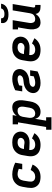

<svg xmlns="http://www.w3.org/2000/svg" viewBox="1302 -2082 995 3640"><g transform="rotate(-90 1800.0 -262.5)"><path d="M268 8Q235 8 203.5 2.5Q172 -3 145 -17Q118 -31 98 -54.5Q78 -78 67.5 -107Q57 -136 56.5 -168Q56 -200 61 -233L78 -333Q82 -360 91.5 -386Q101 -412 118 -435.5Q135 -459 157.5 -477.5Q180 -496 206 -507.5Q232 -519 259 -523.5Q286 -528 313 -528Q343 -528 372 -523.5Q401 -519 428.5 -511.5Q456 -504 482.5 -494.5Q509 -485 535 -472L513 -339H408L419 -405Q394 -414 368 -420.5Q342 -427 315 -427Q294 -427 272 -419.5Q250 -412 233.5 -396Q217 -380 208 -359Q199 -338 195 -317L179 -217Q175 -193 176.5 -169.5Q178 -146 190 -128Q202 -110 223 -101.5Q244 -93 268 -93Q287 -93 307 -98Q327 -103 344.5 -115Q362 -127 374.5 -144Q387 -161 396 -180L500 -143Q486 -110 462 -80Q438 -50 406 -29.5Q374 -9 338 -0.5Q302 8 268 8Z M875 8Q841 8 809 2.5Q777 -3 749.5 -16.5Q722 -30 701 -53Q680 -76 669 -105Q658 -134 657 -167Q656 -200 661 -233L678 -333Q682 -360 692 -387Q702 -414 719 -437.5Q736 -461 759.5 -479.5Q783 -498 810 -509Q837 -520 864.5 -524Q892 -528 919 -528Q947 -528 974 -524.5Q1001 -521 1026 -511Q1051 -501 1071 -485Q1091 -469 1104 -446.5Q1117 -424 1122 -397.5Q1127 -371 1122 -343Q1119 -322 1108.5 -301Q1098 -280 1082 -262.5Q1066 -245 1045.5 -232.5Q1025 -220 1003.5 -212.5Q982 -205 960 -202.5Q938 -200 916 -200Q899 -200 881.5 -201Q864 -202 846.5 -202.5Q829 -203 812 -204Q795 -205 777 -207Q774 -184 778 -162Q782 -140 795.5 -123.5Q809 -107 830.5 -100Q852 -93 875 -93Q892 -93 909 -96Q926 -99 942.5 -106.5Q959 -114 972.5 -126.5Q986 -139 996 -154L1095 -108Q1077 -80 1052 -57Q1027 -34 997.5 -19Q968 -4 936.5 2Q905 8 875 8ZM921 -296Q934 -296 948 -299.5Q962 -303 974 -311Q986 -319 994.5 -331.5Q1003 -344 1005 -358Q1008 -374 1001.5 -389Q995 -404 981.5 -412.5Q968 -421 952 -424Q936 -427 920 -427Q898 -427 875.5 -420.5Q853 -414 835.5 -398Q818 -382 808.5 -360Q799 -338 795 -317L794 -308Q803 -307 812 -306Q821 -305 830 -305Q841 -305 852.5 -304Q864 -303 875 -301Q886 -299 897.5 -297.5Q909 -296 921 -296Z M1160 215V114H1212L1300 -419H1262V-520H1437L1424 -443Q1437 -463 1455.5 -479.5Q1474 -496 1495 -507Q1516 -518 1539 -523Q1562 -528 1584 -528Q1612 -528 1637.5 -519.5Q1663 -511 1680 -492Q1697 -473 1706 -448Q1715 -423 1718 -396.5Q1721 -370 1719 -342.5Q1717 -315 1712 -287L1696 -187Q1692 -163 1685 -139Q1678 -115 1665.5 -92.5Q1653 -70 1635.5 -50.5Q1618 -31 1595.5 -17.5Q1573 -4 1548.5 2Q1524 8 1500 8Q1476 8 1452.5 2Q1429 -4 1411.5 -19Q1394 -34 1383 -54Q1372 -74 1367 -97L1332 114H1396V215ZM1468 -93Q1488 -93 1509 -101.5Q1530 -110 1544.5 -126Q1559 -142 1567 -162.5Q1575 -183 1578 -203L1595 -303Q1597 -318 1598 -333Q1599 -348 1597 -362Q1595 -376 1589 -388.5Q1583 -401 1573 -410.5Q1563 -420 1549 -423.5Q1535 -427 1520 -427Q1500 -427 1480 -421Q1460 -415 1443.5 -401.5Q1427 -388 1418 -369Q1409 -350 1405 -330L1389 -230Q1386 -214 1385 -198Q1384 -182 1386.5 -166.5Q1389 -151 1395 -137Q1401 -123 1411.5 -112.5Q1422 -102 1437 -97.5Q1452 -93 1468 -93Z M2046 8Q2021 8 1997 4.5Q1973 1 1950 -7.5Q1927 -16 1907.5 -29.5Q1888 -43 1875 -62.5Q1862 -82 1857 -106Q1852 -130 1857 -156Q1859 -170 1864.5 -184.5Q1870 -199 1878 -212.5Q1886 -226 1897 -238Q1908 -250 1920.5 -260Q1933 -270 1947 -278Q1961 -286 1975.5 -292Q1990 -298 2004.5 -302Q2019 -306 2034 -308.5Q2049 -311 2064.5 -312.5Q2080 -314 2094.5 -316Q2109 -318 2124 -321Q2139 -324 2153 -331.5Q2167 -339 2178 -351.5Q2189 -364 2191 -379Q2193 -391 2187 -401.5Q2181 -412 2171 -417.5Q2161 -423 2148 -425Q2135 -427 2123 -427Q2093 -427 2062.5 -419Q2032 -411 2002 -399L1992 -339H1887L1909 -472Q1961 -498 2016 -513Q2071 -528 2126 -528Q2151 -528 2175 -524.5Q2199 -521 2221 -512.5Q2243 -504 2262 -490Q2281 -476 2292.5 -456.5Q2304 -437 2308.5 -413.5Q2313 -390 2309 -365Q2305 -341 2293.5 -318.5Q2282 -296 2264.5 -277.5Q2247 -259 2224.5 -245.5Q2202 -232 2178.5 -224Q2155 -216 2131.5 -211.5Q2108 -207 2084 -205Q2067 -204 2051 -201.5Q2035 -199 2018.5 -192Q2002 -185 1989.5 -171.5Q1977 -158 1974 -142Q1972 -128 1979 -117.5Q1986 -107 1998 -102Q2010 -97 2023 -95Q2036 -93 2050 -93Q2080 -93 2111 -100.5Q2142 -108 2172 -120L2183 -189H2288L2265 -48Q2212 -21 2156.5 -6.5Q2101 8 2046 8Z M2675 8Q2641 8 2609 2.5Q2577 -3 2549.5 -16.5Q2522 -30 2501 -53Q2480 -76 2469 -105Q2458 -134 2457 -167Q2456 -200 2461 -233L2478 -333Q2482 -360 2492 -387Q2502 -414 2519 -437.5Q2536 -461 2559.5 -479.5Q2583 -498 2610 -509Q2637 -520 2664.5 -524Q2692 -528 2719 -528Q2747 -528 2774 -524.5Q2801 -521 2826 -511Q2851 -501 2871 -485Q2891 -469 2904 -446.5Q2917 -424 2922 -397.5Q2927 -371 2922 -343Q2919 -322 2908.5 -301Q2898 -280 2882 -262.5Q2866 -245 2845.5 -232.5Q2825 -220 2803.5 -212.5Q2782 -205 2760 -202.5Q2738 -200 2716 -200Q2699 -200 2681.5 -201Q2664 -202 2646.5 -202.5Q2629 -203 2612 -204Q2595 -205 2577 -207Q2574 -184 2578 -162Q2582 -140 2595.5 -123.5Q2609 -107 2630.5 -100Q2652 -93 2675 -93Q2692 -93 2709 -96Q2726 -99 2742.5 -106.5Q2759 -114 2772.5 -126.5Q2786 -139 2796 -154L2895 -108Q2877 -80 2852 -57Q2827 -34 2797.5 -19Q2768 -4 2736.5 2Q2705 8 2675 8ZM2721 -296Q2734 -296 2748 -299.5Q2762 -303 2774 -311Q2786 -319 2794.5 -331.5Q2803 -344 2805 -358Q2808 -374 2801.5 -389Q2795 -404 2781.5 -412.5Q2768 -421 2752 -424Q2736 -427 2720 -427Q2698 -427 2675.5 -420.5Q2653 -414 2635.5 -398Q2618 -382 2608.5 -360Q2599 -338 2595 -317L2594 -308Q2603 -307 2612 -306Q2621 -305 2630 -305Q2641 -305 2652.5 -304Q2664 -303 2675 -301Q2686 -299 2697.5 -297.5Q2709 -296 2721 -296Z M3194 8Q3166 8 3141 -1Q3116 -10 3100 -29Q3084 -48 3075.5 -73Q3067 -98 3064 -124.5Q3061 -151 3063 -178.5Q3065 -206 3069 -233L3100 -419H3062V-520H3237L3187 -217Q3184 -202 3183 -187.5Q3182 -173 3184.5 -159Q3187 -145 3192 -132Q3197 -119 3206.5 -110Q3216 -101 3230 -97Q3244 -93 3258 -93Q3278 -93 3297.5 -99.5Q3317 -106 3332.5 -119.5Q3348 -133 3356.5 -152Q3365 -171 3368 -190L3423 -520H3543L3478 -129Q3477 -121 3477.5 -114Q3478 -107 3482.5 -102Q3487 -97 3493.5 -95Q3500 -93 3508 -93H3526V8H3491Q3466 8 3443.5 3.5Q3421 -1 3402 -12.5Q3383 -24 3370.5 -43.5Q3358 -63 3356 -86Q3343 -65 3325 -46.5Q3307 -28 3286 -15.5Q3265 -3 3241 2.5Q3217 8 3194 8ZM3343 -600Q3321 -600 3300 -602.5Q3279 -605 3259 -611.5Q3239 -618 3222.5 -630Q3206 -642 3195.5 -659Q3185 -676 3182.5 -697Q3180 -718 3183 -740H3273Q3271 -724 3277 -710Q3283 -696 3295.5 -688.5Q3308 -681 3324 -678.5Q3340 -676 3356 -676Q3372 -676 3388 -678.5Q3404 -681 3419.5 -688.5Q3435 -696 3446 -710Q3457 -724 3459 -740H3549Q3546 -718 3536.5 -697Q3527 -676 3510.5 -659Q3494 -642 3473.5 -630Q3453 -618 3431 -611.5Q3409 -605 3387 -602.5Q3365 -600 3343 -600Z"/></g></svg>

Font: Iosevka Etoile
Style: Bold Italic
Weight: 700
Italic angle: -9°
Designer: Belleve Invis
Foundry: Belleve Invis
Version: Version 28.1.0; ttfautohint (v1.8.4)